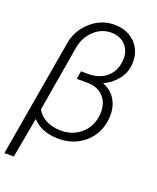

<svg xmlns="http://www.w3.org/2000/svg" viewBox="-166 -818 911 1111"><g transform="rotate(20 289.5 -263.0)"><path d="M348.6 -721.2Q428.7 -719.2 476.3 -667.7Q523.9 -616.2 517.1 -537.6Q512.7 -486.3 480.7 -445.6Q448.7 -404.8 397 -379.9Q450.7 -359.9 477.8 -312.5Q504.9 -265.1 499.5 -201.2Q490.7 -104.5 422.6 -46.1Q354.5 12.2 256.3 10.3Q156.7 7.8 101.6 -52.7L56.6 194.8H-1.5L121.1 -518.6Q133.3 -605.5 199 -664.3Q264.6 -723.1 348.6 -721.2ZM295.9 -400.9Q364.7 -400.9 408.7 -437Q452.6 -473.1 459.5 -539.6Q465.3 -595.7 433.8 -632.8Q402.3 -669.9 345.7 -671.9Q283.7 -672.9 237.1 -628.9Q190.4 -585 179.2 -518.6L110.8 -115.7Q128.4 -81.5 166.5 -60.8Q204.6 -40 254.4 -39.1Q328.6 -37.1 380.9 -80.8Q433.1 -124.5 441.9 -199.2Q448.7 -266.1 414.1 -308.1Q379.4 -349.6 316.4 -351.6L244.6 -352.1L253.4 -401.4Z"/></g></svg>

Font: Roboto Light
Style: Italic
Weight: 300
Italic angle: -12°
Designer: Google
Version: Version 2.134; 2016; ttfautohint (v1.6)